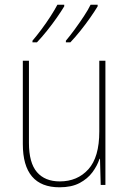

<svg xmlns="http://www.w3.org/2000/svg" viewBox="-20 -786 553 816"><path d="M428 -528V0H408L405 -111H403Q393 -81 372.5 -53.5Q352 -26 318 -8Q284 10 233 10Q77 10 77 -174V-528H103V-179Q103 -94 137 -54.5Q171 -15 234 -15Q309 -15 355.5 -66.5Q402 -118 402 -227V-528ZM395 -759Q383 -739 363.5 -711Q344 -683 321.5 -655Q299 -627 279 -606H260V-613Q277 -633 297.5 -661Q318 -689 336.5 -717Q355 -745 365 -766H395ZM253 -759Q241 -739 221.5 -711Q202 -683 179.5 -655Q157 -627 137 -606H118V-613Q136 -634 156.5 -661.5Q177 -689 195 -717Q213 -745 224 -766H253Z"/></svg>

Font: Noto Sans Myanmar UI SemiCondensed Thin
Style: Regular
Weight: 100
Width: 4
Designer: Monotype Design Team
Foundry: Monotype Imaging Inc.
Version: Version 2.103; ttfautohint (v1.8.4.7-5d5b)